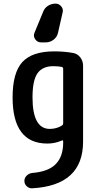

<svg xmlns="http://www.w3.org/2000/svg" viewBox="-20 -815 540 1064"><path d="M218.8 -749Q226.6 -770.5 245.6 -782.7Q264.6 -794.9 288.1 -794.9Q306.6 -794.9 319.3 -779.8Q332 -764.6 327.1 -746.1L301.8 -634.8Q296.9 -610.4 277.3 -595.2Q257.8 -580.1 233.4 -580.1H207Q187.5 -580.1 175.3 -597.2Q163.1 -614.3 170.9 -632.8ZM275.4 -448.2Q215.8 -448.2 188 -409.2Q160.2 -370.1 160.2 -275.4Q160.2 -101.6 254.9 -100.6Q294.9 -100.6 324.2 -120.1Q330.1 -124 330.1 -132.8V-433.6Q330.1 -441.4 322.3 -444.3Q302.7 -448.2 275.4 -448.2ZM242.2 -19.5Q49.8 -19.5 49.8 -275.4Q49.8 -412.1 104 -471.2Q158.2 -530.3 280.3 -530.3Q336.9 -530.3 384.8 -521.5Q409.2 -517.6 424.8 -497.1Q440.4 -476.6 440.4 -451.2V-30.3Q440.4 212.9 158.2 228.5Q141.6 229.5 128.4 217.3Q115.2 205.1 115.2 188Q115.2 170.9 127.4 158.7Q139.6 146.5 157.2 143.6Q247.1 136.7 288.6 94.7Q330.1 52.7 330.1 -25.4V-31.2Q330.1 -40 322.3 -36.1Q284.2 -19.5 242.2 -19.5Z"/></svg>

Font: Rounded Mgen+ 1mn medium
Style: Regular
Weight: 500
Designer: [Source Han Sans]
Ryoko NISHIZUKA  (kana & ideographs); Paul D. Hunt (Latin, Greek & Cyrillic); Wenlong ZHANG  (bopomofo
Version: Version 1.059.20150602